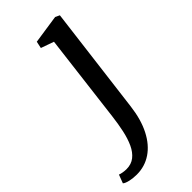

<svg xmlns="http://www.w3.org/2000/svg" viewBox="-380 -621 932 932"><g transform="rotate(-45 86.0 -155.0)"><path d="M169.5 -0.5Q159.5 81 130.2 138Q101 195 56.5 225Q12 255 -43.5 255Q-68.5 255 -90.5 250Q-112.5 245 -121.5 237L-105 193.5Q-98 196.5 -84.8 198.8Q-71.5 201 -60.5 201Q-27 201 -4 182.8Q19 164.5 33.8 132.5Q48.5 100.5 57.5 58.8Q66.5 17 72 -29L128 -485.5L61.5 -509L69 -544.5L217 -566.5L239 -556Z"/></g></svg>

Font: Merriweather Light 18pt
Style: Italic
Weight: 400
Italic angle: -7.8°
Version: Version 2.101